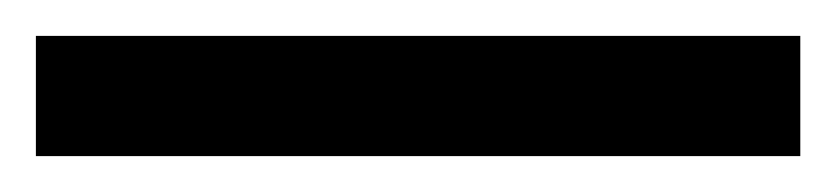

<svg xmlns="http://www.w3.org/2000/svg" viewBox="-22 70 466 107"><path d="M424 157H-2V90H424Z"/></svg>

Font: Noto Sans Sora Sompeng Semi
Style: Bold
Weight: 700
Designer: Monotype Design Team. David Williams.
Foundry: Monotype Imaging Inc.
Version: Version 2.101; ttfautohint (v1.8.4.7-5d5b)